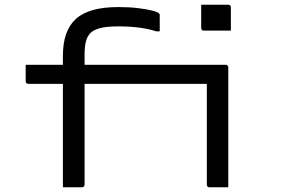

<svg xmlns="http://www.w3.org/2000/svg" viewBox="-20 -795 1240 815"><path d="M89 -520H874Q878 -520 880 -518.5Q882 -517 883.5 -515Q885 -513 885 -509Q885 -490 885 -474Q885 -458 885 -439H100Q97 -439 94.5 -440.5Q92 -442 90.5 -444.5Q89 -447 89 -450Q89 -469 89 -485Q89 -501 89 -520ZM339 -11Q339 -7 336 -3.5Q333 0 328 0Q307 0 287.5 0Q268 0 247 0Q247 -25 247 -50Q247 -75 247 -100Q247 -166 247 -221.5Q247 -277 247 -328.5Q247 -380 247 -435.5Q247 -491 247 -557Q247 -611 260.5 -650Q274 -689 302 -714.5Q330 -740 375 -752.5Q420 -765 482 -765Q529 -765 566 -760.5Q603 -756 626.5 -750Q650 -744 655 -738Q657 -737 657.5 -735Q658 -733 658 -730Q658 -714 658 -696.5Q658 -679 658 -662H643Q613 -672 572.5 -677.5Q532 -683 482 -683Q431 -683 404.5 -675.5Q378 -668 365 -656Q350 -641 344.5 -618.5Q339 -596 339 -560Q339 -514 339 -458.5Q339 -403 339 -344.5Q339 -286 339 -227Q339 -168 339 -113Q339 -58 339 -11ZM834 -775Q848 -775 862.5 -775Q877 -775 891.5 -775Q906 -775 920.5 -775Q935 -775 949 -775Q954 -775 957 -772Q960 -769 960 -764V-665Q946 -665 931.5 -665Q917 -665 902.5 -665Q888 -665 873.5 -665Q859 -665 845 -665Q840 -665 837 -668Q834 -671 834 -676ZM858 -520Q862 -520 872 -520Q882 -520 895 -520Q908 -520 920 -520Q932 -520 938 -520Q942 -520 944 -518.5Q946 -517 947.5 -515Q949 -513 949 -509Q949 -470 949 -419.5Q949 -369 949 -314.5Q949 -260 949 -205.5Q949 -151 949 -103Q949 -86 949 -69Q949 -52 949 -35Q949 -18 949 0Q928 0 909 0Q890 0 869 0Q864 0 861 -3Q858 -6 858 -11Q858 -41 858 -84Q858 -127 858 -175.5Q858 -224 858 -273Q858 -322 858 -365Q858 -408 858 -438Q858 -452 858 -465.5Q858 -479 858 -492.5Q858 -506 858 -520Z"/></svg>

Font: Recursive Monospace
Style: Regular
Weight: 400
Version: Version 1.047